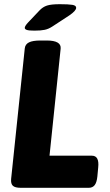

<svg xmlns="http://www.w3.org/2000/svg" viewBox="-20 -895 524 915"><path d="M79 0Q52 0 41.5 -9.5Q31 -19 33 -42L98 -664Q100 -684 118 -693Q136 -702 173 -702H202Q273 -702 269 -663L216 -153H418Q454 -153 448 -97L444 -54Q441 -25 431 -12.5Q421 0 403 0ZM144 -749Q117 -749 107.5 -752.5Q98 -756 98 -762Q98 -771 114 -788L168 -845Q184 -862 204 -868.5Q224 -875 265 -875Q306 -875 324.5 -872Q343 -869 343 -858Q343 -844 311 -822L230 -769Q212 -757 193.5 -753Q175 -749 144 -749Z"/></svg>

Font: Asap ExtraBold
Style: Italic
Weight: 800
Italic angle: -6°
Designer: Pablo Cosgaya
Foundry: Omnibus-Type
Version: Version 3.001; ttfautohint (v1.8.4.7-5d5b)